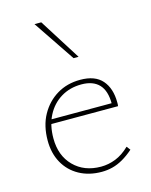

<svg xmlns="http://www.w3.org/2000/svg" viewBox="-108 -774 666 849"><g transform="rotate(-15 224.5 -349.0)"><path d="M252 5Q194 5 149.5 -19.5Q105 -44 80.5 -88Q56 -132 56 -190Q56 -258 83.5 -307.5Q111 -357 157.5 -385Q204 -413 264 -413Q332 -413 364.5 -375.5Q397 -338 397 -274Q397 -270 397 -265.5Q397 -261 396 -257H372V-274Q372 -334 344.5 -363Q317 -392 264 -392Q211 -392 170 -367Q129 -342 106 -297.5Q83 -253 83 -193Q83 -114 130.5 -66Q178 -18 255 -18Q289 -18 322 -31Q355 -44 386 -74L399 -57Q374 -35 349.5 -21Q325 -7 301 -1Q277 5 252 5ZM80 -257 85 -277H390V-257ZM261 -513 133 -703H164L284 -513Z"/></g></svg>

Font: Ysabeau Office Thin
Style: Regular
Weight: 250
Designer: Christian Thalmann (Catharsis Fonts)
Version: Version 2.001;gftools[0.9.30]; featfreeze: tnum,lnum,ss02